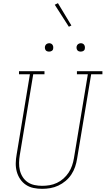

<svg xmlns="http://www.w3.org/2000/svg" viewBox="-20 -1185 667 1213"><path d="M246 8Q218 8 191.5 2.5Q165 -3 143.5 -17.5Q122 -32 107.5 -53.5Q93 -75 86 -100.5Q79 -126 79.5 -153.5Q80 -181 85 -208L169 -716H100V-735H261V-716H190L105 -205Q101 -181 100.5 -156.5Q100 -132 105.5 -109Q111 -86 123.5 -66.5Q136 -47 155 -34Q174 -21 198 -16Q222 -11 246 -11Q270 -11 293.5 -15Q317 -19 339.5 -29.5Q362 -40 381 -57Q400 -74 413.5 -94.5Q427 -115 435 -138Q443 -161 447 -185L535 -716H466V-735H627V-716H556L467 -182Q463 -156 454.5 -131Q446 -106 431 -83Q416 -60 394.5 -42Q373 -24 348.5 -12.5Q324 -1 298 3.5Q272 8 246 8Q246 8 246 8Q246 8 246 8ZM490 -859Q484 -859 478 -861Q472 -863 468.5 -868Q465 -873 464 -879Q463 -885 464 -891Q465 -896 467.5 -900Q470 -904 473.5 -906.5Q477 -909 481.5 -910.5Q486 -912 490 -912Q497 -912 502.5 -909.5Q508 -907 511.5 -902Q515 -897 516 -891Q517 -885 516 -879Q516 -874 513.5 -870Q511 -866 507 -863.5Q503 -861 499 -860Q495 -859 490 -859ZM290 -859Q284 -859 278 -861Q272 -863 268.5 -868Q265 -873 264 -879Q263 -885 264 -891Q265 -896 267.5 -900Q270 -904 273.5 -906.5Q277 -909 281.5 -910.5Q286 -912 290 -912Q297 -912 302.5 -909.5Q308 -907 311.5 -902Q315 -897 316 -891Q317 -885 316 -879Q316 -874 313.5 -870Q311 -866 307 -863.5Q303 -861 299 -860Q295 -859 290 -859ZM415 -1016 326 -1155 346 -1165 431 -1024Z"/></svg>

Font: Iosevka Curly Slab ThEx
Style: Italic
Weight: 100
Width: 7
Italic angle: -9°
Monospace: yes
Designer: Belleve Invis
Foundry: Belleve Invis
Version: Version 11.1.0; ttfautohint (v1.8.3)